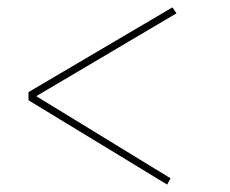

<svg xmlns="http://www.w3.org/2000/svg" viewBox="-20 -544 622 519"><path d="M432 -45 57 -273V-295L446 -524L457 -508L78 -284L441 -62Z"/></svg>

Font: Literata 72pt SemiBold
Style: Italic
Weight: 600
Italic angle: -2°
Designer: Latin by Veronika Burian and Jose Scaglione. Greek by Irene Vlachou. Cyrillic by Vera Evstafieva
Foundry: TypeTogether
Version: Version 3.002